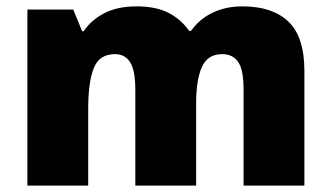

<svg xmlns="http://www.w3.org/2000/svg" viewBox="-20 -583 1040 603"><path d="M741 -563Q836 -563 886 -515Q936 -467 936 -360V0H745V-301Q745 -364 728 -388.5Q711 -413 678 -413Q632 -413 614 -372.5Q596 -332 596 -258V0H405V-301Q405 -361 389 -387Q373 -413 341 -413Q292 -413 274.5 -369Q257 -325 257 -242V0H66V-553H210L238 -485H243Q265 -519 306.5 -541Q348 -563 409 -563Q470 -563 509.5 -542.5Q549 -522 574 -486H580Q606 -523 647.5 -543Q689 -563 741 -563Z"/></svg>

Font: Noto Sans Syriac Eastern Black
Style: Regular
Weight: 900
Designer: Patrick Giasson and the Monotype Design Team
Foundry: Monotype Imaging Inc.
Version: Version 3.001; ttfautohint (v1.8.4.7-5d5b)